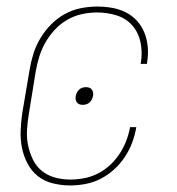

<svg xmlns="http://www.w3.org/2000/svg" viewBox="-20 -558 540 586"><path d="M194 8Q167 8 141 1.5Q115 -5 95.5 -20.5Q76 -36 64 -59Q52 -82 47 -107Q42 -132 43 -159Q44 -186 48 -213L70 -343Q74 -368 81.5 -392.5Q89 -417 102.5 -440Q116 -463 135 -482.5Q154 -502 177.5 -515Q201 -528 226.5 -533Q252 -538 276 -538Q300 -538 322.5 -534Q345 -530 364.5 -520Q384 -510 398.5 -494Q413 -478 421 -457.5Q429 -437 431 -414Q433 -391 429 -368Q429 -367 429 -365.5Q429 -364 428 -363H409Q409 -364 409.5 -365Q410 -366 410 -367Q415 -398 409 -428Q403 -458 384 -480Q365 -502 336 -511Q307 -520 276 -520Q254 -520 230.5 -515Q207 -510 186 -498Q165 -486 148 -468Q131 -450 119 -429Q107 -408 100 -385.5Q93 -363 89 -340L68 -210Q64 -186 62.5 -162Q61 -138 65.5 -115.5Q70 -93 80 -72Q90 -51 107 -37Q124 -23 146.5 -16.5Q169 -10 194 -10Q215 -10 236.5 -14Q258 -18 278 -28Q298 -38 315 -53.5Q332 -69 344.5 -88Q357 -107 365 -127.5Q373 -148 377 -170H396Q392 -146 383.5 -123Q375 -100 361 -79Q347 -58 328.5 -41Q310 -24 287.5 -12.5Q265 -1 241 3.5Q217 8 194 8ZM233 -238Q228 -238 223 -239.5Q218 -241 215 -245Q212 -249 211 -254Q210 -259 211 -264Q211 -264 211 -264Q211 -264 211 -264Q212 -270 214.5 -275Q217 -280 221 -284Q225 -288 230.5 -290Q236 -292 242 -292Q247 -292 252 -290.5Q257 -289 260 -285Q263 -281 264 -276Q265 -271 264 -266Q264 -266 264 -266Q264 -266 264 -266Q263 -260 260.5 -255Q258 -250 254 -246Q250 -242 244.5 -240Q239 -238 233 -238Z"/></svg>

Font: Iosevka Slab Thin Oblique
Style: Regular
Weight: 100
Italic angle: -9°
Monospace: yes
Designer: Belleve Invis
Foundry: Belleve Invis
Version: Version 11.1.0; ttfautohint (v1.8.3)